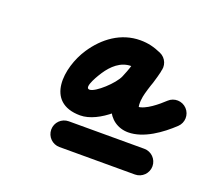

<svg xmlns="http://www.w3.org/2000/svg" viewBox="-81 -652 701 631"><g transform="rotate(20 269.0 -336.5)"><path d="M181 -126C181 -126 181 -126 181 -126C269 -126 357 -126 445 -126C469.9 -126 490 -146.1 490 -171C490 -195.9 469.9 -216 445 -216C445 -216 445 -216 445 -216C357 -216 269 -216 181 -216C156.1 -216 136 -195.9 136 -171C136 -146.1 156.1 -126 181 -126ZM385.2 -530.3C385.2 -530.3 385.2 -530.3 385.2 -530.3C360.6 -541.1 338.9 -546.8 311.6 -546.8C243.9 -546.8 189.5 -506.3 153.2 -451.6C104.7 -378.5 84.8 -246.9 209.2 -246.9C275.1 -246.9 355.9 -324.1 379.5 -380.6C393.3 -413.5 404.4 -445 410.9 -480C416.2 -508.6 395.8 -526.5 373.1 -530C350.5 -533.5 325.6 -522.7 322 -493.8C321.6 -490.6 321.1 -487.7 320.1 -484.5C320.1 -484.5 319.9 -483.9 319.7 -483.2C319.6 -482.5 319.4 -481.9 319.4 -481.9C318.5 -478.2 317.3 -474.6 316.3 -470.9C316.3 -470.9 316.2 -470.8 316.2 -470.7C316.2 -470.6 316.1 -470.5 316.1 -470.5C310.3 -450.6 303.1 -430.9 297.8 -410.9C297.8 -410.9 297.9 -411.1 297.9 -411.2C298 -411.4 298 -411.6 298 -411.6C288.8 -378.4 285.7 -336.6 297.6 -304C310.1 -269.7 339.7 -248.5 376.4 -248.5C430.7 -248.5 486.1 -289 524.2 -324.9C542.3 -341.9 543.2 -370.4 526.2 -388.5C509.2 -406.6 480.7 -407.5 462.6 -390.4C462.6 -390.4 462.6 -390.4 462.6 -390.4C443.4 -372.3 403.9 -338.5 376.4 -338.5C375.3 -338.5 376 -338.6 376.6 -338.4C378.8 -337.7 382.7 -333.3 382.1 -334.8C377 -349 380.7 -373 384.7 -387.4C384.7 -387.4 384.8 -387.6 384.8 -387.8C384.9 -388 384.9 -388.1 384.9 -388.1C389.9 -407.3 397 -426.3 402.5 -445.3C402.5 -445.3 402.5 -445.2 402.5 -445.1C402.4 -445 402.4 -444.9 402.4 -444.9C404 -450.3 405.7 -455.7 407 -461.2C407 -461.2 406.8 -460.5 406.6 -459.8C406.4 -459.1 406.2 -458.5 406.2 -458.5C408.7 -466.5 410.3 -474.5 411.3 -482.8C414.9 -511.6 395.3 -529.4 373.6 -532.8C351.8 -536.1 327.8 -525.2 322.4 -496.6C317.1 -467.9 307.8 -442.3 296.4 -415.3C285.1 -388 230.5 -336.9 209.2 -336.9C185.7 -336.9 225 -397 228.2 -401.8C247.4 -430.8 274.9 -456.8 311.6 -456.8C326.5 -456.8 336.1 -453.6 349.1 -447.9C371.9 -437.9 398.4 -448.3 408.4 -471.1C418.4 -493.9 408 -520.4 385.2 -530.3Z"/></g></svg>

Font: FRB American Cursive Guidelines Black
Style: Bold Italic
Weight: 900
Italic angle: -25°
Version: Version 2.0;Modular Font Editor K font №1